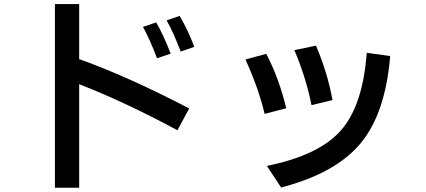

<svg xmlns="http://www.w3.org/2000/svg" viewBox="-20 -835 2040 920"><path d="M243.2 64.5V-815.4H359.4V-551.8Q589.8 -469.7 886.7 -315.4L830.1 -210.9Q580.1 -345.7 359.4 -431.6V64.5ZM665 -706.1 728.5 -727.5Q762.7 -668.9 797.9 -578.1L732.4 -555.7Q698.2 -646.5 665 -706.1ZM778.3 -737.3 840.8 -758.8Q880.9 -690.4 911.1 -610.4L845.7 -587.9Q810.5 -681.6 778.3 -737.3Z M1156.2 -549.8 1255.9 -577.1Q1317.4 -459 1351.6 -316.4L1248 -289.1Q1219.7 -410.2 1156.2 -549.8ZM1258.8 -40Q1508.8 -90.8 1613.8 -210.4Q1718.8 -330.1 1737.3 -582L1849.6 -566.4Q1827.1 -292 1708 -148.4Q1588.9 -4.9 1327.1 63.5ZM1390.6 -594.7 1494.1 -616.2Q1549.8 -485.4 1573.2 -355.5L1472.7 -331.1Q1447.3 -460 1390.6 -594.7Z"/></svg>

Font: GenEi M Gothic v2 Medium
Style: Regular
Weight: 500
Version: Version 2.0